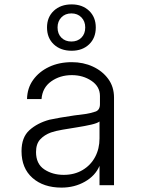

<svg xmlns="http://www.w3.org/2000/svg" viewBox="-20 -843 640 874"><path d="M260 11Q178 11 128 -33Q78 -77 78 -155Q78 -218 114 -250.5Q150 -283 205 -298Q223 -302 254.5 -307.5Q286 -313 318 -317.5Q350 -322 368 -324Q394 -328 414.5 -335Q435 -342 435 -369V-406Q435 -449 396.5 -475Q358 -501 307 -501Q253 -501 213 -472.5Q173 -444 169 -392H103Q104 -442 131 -479.5Q158 -517 203.5 -538.5Q249 -560 307 -560Q359 -560 402.5 -540Q446 -520 472.5 -484Q499 -448 499 -399V0H433V-88Q414 -43 366.5 -16Q319 11 260 11ZM270 -47Q319 -47 356 -69Q393 -91 413 -128.5Q433 -166 433 -213V-290Q423 -282 394.5 -275.5Q366 -269 331 -263.5Q296 -258 264 -252.5Q232 -247 212 -240Q182 -229 163 -208.5Q144 -188 144 -151Q144 -97 181.5 -72Q219 -47 270 -47ZM306 -612Q256 -612 225 -641Q194 -670 194 -718Q194 -765 225 -794Q256 -823 306 -823Q355 -823 385.5 -794Q416 -765 416 -718Q416 -670 385.5 -641Q355 -612 306 -612ZM305 -654Q333 -654 350.5 -671.5Q368 -689 368 -718Q368 -746 350.5 -764Q333 -782 305 -782Q277 -782 259.5 -764Q242 -746 242 -718Q242 -689 259.5 -671.5Q277 -654 305 -654Z"/></svg>

Font: Tiny ExtraLight
Style: Regular
Weight: 200
Monospace: yes
Designer: Philipp Nurullin, Konstantin Bulenkov
Foundry: JetBrains
Version: Version 2.251; ttfautohint (v1.8.4.7-5d5b)